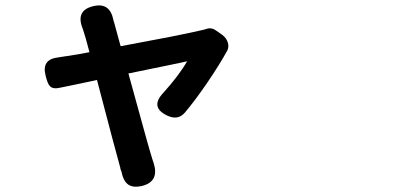

<svg xmlns="http://www.w3.org/2000/svg" viewBox="-20 -622 1540 722"><path d="M436.5 22.5Q434.6 19.5 432.6 11.7V9.8Q414.1 -55.7 344.7 -321.3Q319.3 -315.4 271.5 -305.7Q223.6 -295.9 205.1 -292Q178.7 -286.1 168 -297.9Q159.2 -305.7 151.4 -337.9Q135.7 -399.4 199.2 -406.2Q214.8 -408.2 224.6 -410.2Q226.6 -410.2 231.4 -411.1Q278.3 -418 316.4 -425.8Q300.8 -486.3 291 -514.6Q291 -515.6 290 -516.6Q264.6 -583 330.1 -598.6Q392.6 -614.3 406.2 -547.9Q406.2 -546.9 406.7 -544.4Q407.2 -542 408.2 -541L433.6 -448.2Q656.2 -489.3 726.6 -505.9Q746.1 -509.8 754.9 -512.7Q774.4 -520.5 793 -506.8L815.4 -491.2Q831.1 -479.5 836.4 -462.9Q841.8 -446.3 835 -432.6Q808.6 -383.8 759.8 -311.5Q712.9 -243.2 675.8 -199.2Q648.4 -167 606.4 -188.5Q543.9 -219.7 593.8 -272.5Q654.3 -339.8 683.6 -391.6Q677.7 -390.6 653.3 -384.8Q539.1 -361.3 462.9 -345.7Q470.7 -318.4 486.3 -260.7Q542 -56.6 554.7 -17.6Q555.7 -15.6 557.6 -9.8Q580.1 60.5 514.6 77.1Q480.5 85 461.9 71.8Q443.4 58.6 436.5 22.5Z"/></svg>

Font: Bpmf GenSen Rounded B
Style: B
Weight: 700
Foundry: But Ko
Version: Version 1.320